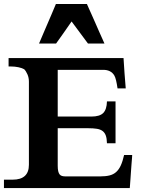

<svg xmlns="http://www.w3.org/2000/svg" viewBox="-22 -953 726 973"><path d="M340.8 -844.2Q321.3 -816.4 301.3 -787.4Q281.2 -758.3 262.2 -732.4H175.8Q178.2 -737.8 184.8 -753.4Q191.4 -769 200.2 -789.6Q209 -810.1 219 -833.3Q229 -856.4 237.8 -877Q246.6 -897.5 252.9 -912.8Q259.3 -928.2 261.2 -932.6H418.5Q421.9 -924.8 429 -908.9Q436 -893.1 445.1 -873Q454.1 -853 463.6 -831.1Q473.1 -809.1 481.9 -789.3Q490.7 -769.5 497.6 -754.4Q504.4 -739.3 507.3 -732.4H423.8ZM573.7 -504.9Q570.3 -528.3 566.2 -545.7Q562 -563 557.1 -570.8Q540 -599.1 501 -599.1H270.5V-362.3H440.9Q483.4 -362.3 501.2 -380.4Q519 -398.4 520 -439H563.5V-227.1H520Q519.5 -251 514.2 -265.9Q508.8 -280.8 497.8 -289.1Q486.8 -297.4 469 -300.3Q451.2 -303.2 425.3 -303.2H270.5V-113.8Q270.5 -96.7 272.9 -85.9Q275.4 -75.2 280 -69.3Q284.7 -63.5 292 -61.3Q299.3 -59.1 309.1 -59.1H486.3Q513.7 -59.1 533.2 -64Q552.7 -68.8 566.7 -81.3Q580.6 -93.8 590.1 -114.5Q599.6 -135.3 606.9 -167.5H647.9Q647.9 -164.6 647 -151.9Q646 -139.2 644.5 -121.6Q643.1 -104 641.8 -84.2Q640.6 -64.5 639.2 -46.9Q637.7 -29.3 637 -16.4Q636.2 -3.4 635.7 0H-2V-42.5H42Q124.5 -42.5 124.5 -118.2V-539.1Q124.5 -559.1 117.2 -575.9Q109.9 -592.8 100.6 -602.1Q90.8 -607.9 72.3 -612.1Q53.7 -616.2 31.7 -616.2H21.5V-658.7H604Q606.4 -621.1 609.1 -581.3Q611.8 -541.5 615.2 -504.9Z"/></svg>

Font: XB Niloofar
Style: Bold
Weight: 700
Designer: Behnam
Foundry: Irmug
Version: Version 7.201 2008